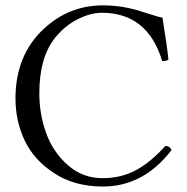

<svg xmlns="http://www.w3.org/2000/svg" viewBox="-20 -678 688 708"><path d="M358.9 9.8Q255.9 9.8 180.9 -38.6Q106 -86.9 71.5 -158.9Q37.1 -231 37.1 -314.9Q37.1 -476.1 143.1 -573.2Q235.8 -658.2 359.9 -658.2Q431.6 -658.2 500.2 -636Q568.8 -613.8 579.1 -612.8Q596.2 -507.8 601.1 -458Q592.3 -452.1 578.1 -453.1Q523.9 -631.3 355 -630.9Q314 -630.9 267.1 -607.4Q220.2 -584 184.1 -540Q125 -466.8 125 -334Q125 -257.8 149.9 -188Q174.8 -118.2 229.5 -69.6Q284.2 -21 357.9 -21Q425.8 -21 480.5 -50Q535.2 -79.1 589.8 -140.1Q605 -140.1 612.8 -125Q509.8 9.8 358.9 9.8Z"/></svg>

Font: Linux Libertine Display
Style: Regular
Weight: 400
Designer: Philipp H. Poll
Foundry: Philipp H. Poll
Version: Version 5.0.9